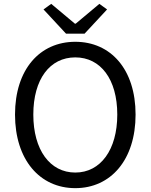

<svg xmlns="http://www.w3.org/2000/svg" viewBox="-20 -964 782 997"><path d="M323 -789H419L536 -915L496 -944L373 -841H369L246 -944L206 -915ZM371 13C555 13 684 -134 684 -369C684 -604 555 -747 371 -747C187 -747 58 -604 58 -369C58 -134 187 13 371 13ZM371 -68C239 -68 153 -186 153 -369C153 -553 239 -666 371 -666C502 -666 589 -553 589 -369C589 -186 502 -68 371 -68Z"/></svg>

Font: Noto Sans JP
Style: Regular
Weight: 400
Designer: Ryoko NISHIZUKA  (kana, bopomofo & ideographs); Paul D. Hunt (Latin, Greek & Cyrillic); Sandoll Communications , Soo-you
Foundry: Adobe
Version: Version 2.002;hotconv 1.0.116;makeotfexe 2.5.65601